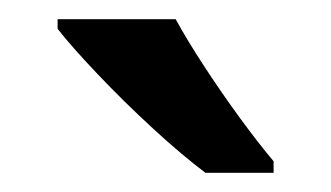

<svg xmlns="http://www.w3.org/2000/svg" viewBox="-20 -786 345 200"><path d="M163 -766Q175 -744 193 -716.5Q211 -689 230 -663Q249 -637 265 -618V-606H194Q170 -624 139.5 -652Q109 -680 81.5 -709Q54 -738 40 -756V-766Z"/></svg>

Font: Noto Sans Gurmukhi UI Medium
Style: Regular
Weight: 500
Designer: Jelle Bosma - Monotype Design Team
Foundry: Monotype Imaging Inc.
Version: Version 2.004; ttfautohint (v1.8.4.7-5d5b)